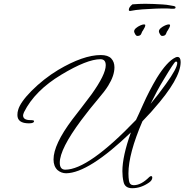

<svg xmlns="http://www.w3.org/2000/svg" viewBox="-20 -895 975 1015"><path d="M679 100Q640 100 633 66Q627 40 627 10Q627 -69 672 -195Q449 19 330 21Q304 21 284 4Q263 -16 263 -52Q263 -131 362 -263Q388 -296 413 -329Q438 -362 463 -395Q539 -501 539 -550Q539 -582 511 -582Q440 -582 304 -500Q164 -416 107 -302Q102 -290 102 -285Q102 -260 141 -260Q160 -260 160 -255Q160 -243 133 -243Q72 -243 72 -287Q72 -302 76 -314Q87 -354 146 -414Q211 -479 287 -525Q420 -604 513 -604Q551 -604 568 -586Q585 -568 585 -539Q585 -495 552 -442Q535 -414 496 -368.5Q457 -323 409 -259Q296 -107 296 -35Q296 2 325 2Q447 2 699 -261Q705 -273 714.5 -294Q724 -315 737 -344Q768 -414 809 -483Q863 -570 907 -591Q913 -594 918 -594Q935 -594 935 -567Q935 -479 791 -317Q778 -301 762 -285L733 -254Q659 -82 659 22Q659 44 662 62Q666 84 687 84Q726 84 769 41Q774 36 779 36Q785 36 785 44Q785 58 768 70Q725 100 679 100ZM776 -346Q818 -396 857 -451Q917 -534 917 -562Q917 -571 908 -569Q901 -567 847 -477Q828 -446 810.5 -413.5Q793 -381 776 -346ZM837 -705Q831 -705 825.5 -714.5Q820 -724 820 -729Q820 -738 830 -746.5Q840 -755 852.5 -760.5Q865 -766 872 -766Q879 -766 879 -762Q879 -757 876 -750.5Q873 -744 868 -736Q862 -729 858 -717Q854 -705 837 -705ZM706 -705Q700 -705 694.5 -714.5Q689 -724 689 -729Q689 -738 699 -746.5Q709 -755 721.5 -760.5Q734 -766 741 -766Q748 -766 748 -762Q748 -757 745 -750.5Q742 -744 737 -736Q731 -729 727 -717Q723 -705 706 -705ZM668 -837Q661 -837 661 -843Q661 -857 680 -872Q716 -875 748 -875Q767 -875 791.5 -874Q816 -873 839.5 -871.5Q863 -870 877 -867L900 -863Q908 -861 908 -856Q908 -849 899 -849H890Q887 -849 882.5 -849Q878 -849 872 -850Q842 -851 805.5 -849.5Q769 -848 733 -845.5Q697 -843 668 -837Z"/></svg>

Font: Whisper
Style: Regular
Weight: 400
Designer: Robert E. Leuschke
Foundry: Robert E. Leuschke
Version: Version 1.010; ttfautohint (v1.8.4.7-5d5b)